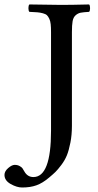

<svg xmlns="http://www.w3.org/2000/svg" viewBox="-88 -667 438 862"><path d="M234.9 -522.9V-102.1Q234.9 -61 228 -26.4Q221.2 8.3 212.2 30.5Q203.1 52.7 187.3 73.7Q171.4 94.7 160.9 105Q150.4 115.2 132.8 129.9Q103 155.3 75.4 165Q47.9 174.8 11.2 174.8Q-12.2 174.8 -40 159.2Q-67.9 143.6 -67.9 118.2Q-67.9 102.1 -51.3 87.6Q-34.7 73.2 -22 73.2Q-9.3 73.2 0 78.4Q9.3 83.5 12.7 88.4Q16.1 93.3 21 102.1Q35.2 127.9 62 127.9Q141.1 127.9 141.1 -80.1V-522.9Q141.1 -544.4 139.6 -558.3Q138.2 -572.3 133.3 -582.8Q128.4 -593.3 122.8 -598.6Q117.2 -604 104.5 -607.4Q91.8 -610.8 79.3 -611.8Q66.9 -612.8 43.9 -613.8Q39.6 -618.2 39.6 -630.4Q39.6 -642.6 43.9 -647Q143.6 -645 187 -645Q231.9 -645 312 -647Q316.4 -642.6 316.4 -630.4Q316.4 -618.2 312 -613.8Q286.1 -612.3 273.9 -609.9Q261.7 -607.4 251.5 -598.4Q241.2 -589.4 238 -572Q234.9 -554.7 234.9 -522.9Z"/></svg>

Font: Common Serif News
Style: Regular
Weight: 450
Designer: Philipp H. Poll, Khaled Hosny
Foundry: Stefan Peev, Context Ltd.
Version: Version 1.026